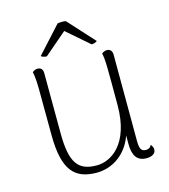

<svg xmlns="http://www.w3.org/2000/svg" viewBox="-106 -775 767 872"><g transform="rotate(-15 277.5 -339.5)"><path d="M159 -557 265 -648 370 -557C377 -557 391 -560 396 -566L284 -689C272 -692 257 -691 245 -689L133 -566C135 -560 153 -557 159 -557ZM511 -47C504 -32 492 -30 484 -30C463 -30 455 -43 455 -80L454 -486C454 -504 444 -514 430 -514C417 -514 409 -508 405 -504C412 -476 412 -441 412 -260C412 -75 316 -20 251 -20C163 -20 129 -64 129 -206L128 -487C128 -504 119 -514 104 -514C92 -514 84 -509 79 -504C84 -484 86 -450 86 -412L87 -205C88 -44 136 12 242 12C318 12 386 -36 414 -117V-78C414 -22 433 7 477 7C504 7 521 -4 521 -23C521 -30 518 -38 511 -47Z"/></g></svg>

Font: Arima Koshi ExtraLight
Style: Regular
Weight: 275
Designer: Joana Correia and Natanael Gama
Foundry: NDISCOVER
Version: Version 1.019;PS 001.019;hotconv 1.0.88;makeotf.lib2.5.64775